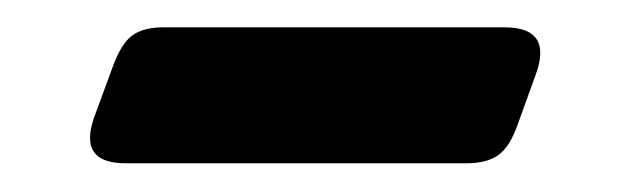

<svg xmlns="http://www.w3.org/2000/svg" viewBox="-20 -346 450 137"><path d="M340 -326.5Q375 -326.5 362 -292L349.5 -257.5Q344 -241.5 335.8 -235.5Q327.5 -229.5 313 -229.5H69.5Q34.5 -229.5 48 -264.5L60.5 -298.5Q66.5 -315 74.5 -320.8Q82.5 -326.5 96.5 -326.5Z"/></svg>

Font: Fraunces SemiBold
Style: Regular
Weight: 600
Version: Version 1.000;[b76b70a41]